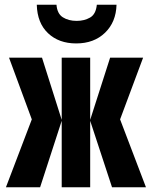

<svg xmlns="http://www.w3.org/2000/svg" viewBox="-20 -789 640 809"><path d="M471 -769H388Q384 -729 359.5 -715Q335 -701 303 -701Q269 -701 245 -716Q221 -731 218 -769H135Q137 -692 182.5 -649Q228 -606 301 -606Q376 -606 422.5 -651Q469 -696 471 -769ZM149 0 240 -280V0H360V-280L452 0H595L486 -286L583 -546H444L360 -284V-546H240V-284L157 -546H18L114 -286L5 0Z"/></svg>

Font: Noto Sans Mono UI
Style: Bold
Weight: 700
Designer: Monotype Design team
Foundry: Monotype Imaging Inc.
Version: 1.000